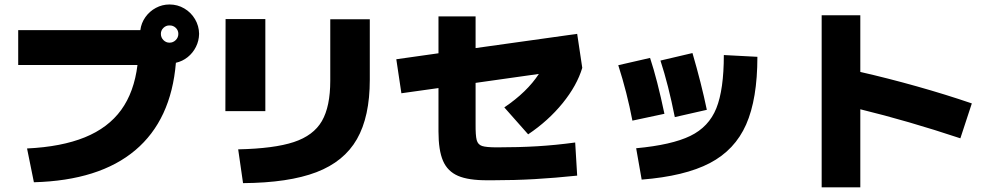

<svg xmlns="http://www.w3.org/2000/svg" viewBox="-20 -802 4361 849"><path d="M587.9 -514.6H60.5V-668.9H600.6Q604.5 -700.2 622.8 -726.1Q641.1 -752 669.2 -767.1Q697.3 -782.2 729.5 -782.2Q765.1 -782.2 794.9 -764.6Q824.7 -747.1 842.3 -717.3Q859.9 -687.5 860.4 -652.3Q859.9 -621.6 846.4 -594.7Q833 -567.9 809.8 -549.3Q786.6 -530.8 757.8 -524.4Q736.8 -271.5 578.1 -137.7Q419.4 -3.9 129.9 3.9L99.6 -145.5Q252 -152.8 355.2 -194.8Q458.5 -236.8 515.9 -315.9Q573.2 -395 587.9 -514.6ZM768.6 -652.3Q768.6 -668 757.1 -679Q745.6 -689.9 729.5 -689.5Q714.4 -689.9 702.9 -679Q691.4 -668 691.4 -652.3Q691.4 -636.2 702.6 -624.8Q713.9 -613.3 729.5 -613.3Q745.6 -613.3 757.1 -624.8Q768.6 -636.2 768.6 -652.3Z M1440.4 -445.3V-716.8H1615.2V-449.2Q1615.2 -286.1 1558.3 -186.8Q1501.5 -87.4 1378.9 -40.5Q1256.3 6.3 1054.7 7.8L1033.2 -141.6Q1191.9 -145 1279.1 -173.8Q1366.2 -202.6 1403.3 -266.6Q1440.4 -330.6 1440.4 -445.3ZM977.5 -717.8H1153.3V-310.5H976.6Z M1918.9 -220.7V-412.6L1754.9 -389.6L1732.4 -540L1918.9 -566.4V-729.5H2083V-589.4L2532.2 -652.3L2554.7 -502Q2531.2 -423.8 2467.8 -345.7Q2404.3 -267.6 2315.4 -208L2210 -327.1Q2310.5 -395 2362.8 -475.1L2083 -435.5V-254.9Q2082.5 -202.6 2087.9 -182.6Q2093.3 -162.6 2111.6 -156.5Q2129.9 -150.4 2177.7 -150.4Q2274.4 -150.4 2356 -155.3Q2437.5 -160.2 2523.4 -171.9L2532.2 -25.4Q2433.6 -15.1 2344.5 -10Q2255.4 -4.9 2161.1 -4.9H2135.7Q2051.8 -4.4 2005.4 -24.4Q1959 -44.4 1939 -90.8Q1918.9 -137.2 1918.9 -220.7Z M3180.7 -558.6 3329.1 -550.8Q3329.1 -364.3 3279.3 -251.5Q3229.5 -138.7 3118.7 -80.8Q3007.8 -22.9 2817.4 -7.8L2793 -146.5Q2950.2 -161.1 3032.2 -200.9Q3114.3 -240.7 3147.5 -323.2Q3180.7 -405.8 3180.7 -558.6ZM2713.9 -513.7 2854.5 -545.9Q2886.2 -450.2 2918 -298.8L2776.4 -268.6Q2752.9 -392.1 2713.9 -513.7ZM2900.4 -534.2 3042 -567.4Q3081.1 -433.6 3105.5 -316.4L2963.9 -284.2Q2935.5 -427.2 2900.4 -534.2Z M3784.2 -318.8V26.4H3613.3V-734.4H3784.2V-483.9Q3906.2 -456.1 4033.9 -420.2Q4161.6 -384.3 4277.3 -344.7L4226.6 -190.4Q3994.1 -267.6 3784.2 -318.8Z"/></svg>

Font: Pretendard GOV Black
Style: Regular
Weight: 900
Designer: Base glyphs from Inter by Rasmus Andersson; Hangeul glyphs from Noto Sans CJK(Source Han Sans) by Jang Soo-young and Kan
Foundry: Kil Hyung-jin
Version: Version 1.309